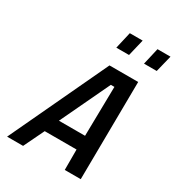

<svg xmlns="http://www.w3.org/2000/svg" viewBox="-214 -1040 1062 1165"><g transform="rotate(30 317.0 -458.0)"><path d="M349 -916H439L411 -799H322ZM543 -916H634L605 -799H516ZM340 -685H541L534 0H422V-143H199L130 0H18ZM425 -241 431 -587H406L242 -241Z"/></g></svg>

Font: Cairo SemiBold
Style: Italic
Weight: 600
Italic angle: -13°
Designer: Mohamed Gaber, Accademia di Belle Arti di Urbino and others
Foundry: Kief Type Foundry, Accademia di Belle Arti di Urbino and others
Version: Version 3.011